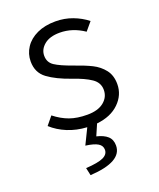

<svg xmlns="http://www.w3.org/2000/svg" viewBox="-145 -634 803 969"><g transform="rotate(-20 256.0 -150.0)"><path d="M284 149Q284 127 263.5 114.5Q243 102 198 96L239 12Q183 9 135.5 -10.5Q88 -30 53 -62L89 -106Q127 -76 167 -61.5Q207 -47 262 -47Q319 -47 350.5 -72.5Q382 -98 382 -137Q382 -176 347.5 -199.5Q313 -223 251 -244Q173 -271 128.5 -304Q84 -337 84 -397Q84 -438 106.5 -472Q129 -506 171 -525.5Q213 -545 270 -545Q318 -545 361 -529Q404 -513 438 -486L401 -442Q339 -484 271 -484Q217 -484 187.5 -459.5Q158 -435 158 -401Q158 -365 187 -346Q216 -327 278 -305Q336 -285 372 -267Q408 -249 432 -218.5Q456 -188 456 -141Q456 -83 412 -40Q368 3 292 11L266 71Q304 80 324 98Q344 116 344 148Q344 235 172 245L163 204Q229 200 256.5 187Q284 174 284 149Z"/></g></svg>

Font: Nebula Sans Book
Style: Regular
Weight: 400
Designer: Paul D. Hunt for Adobe (as Source Sans)
Foundry: Nebula Entertainment & Broadcasting LLC
Version: Version 1.010